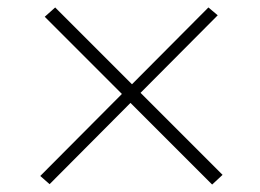

<svg xmlns="http://www.w3.org/2000/svg" viewBox="-20 -509 698 515"><path d="M128 -489 100 -464 307 -257 88 -37 113 -15 330 -233 549 -14 577 -40 357 -260 564 -468 539 -489 334 -283Z"/></svg>

Font: Sprat Condesed
Style: Bold
Weight: 700
Width: 3
Designer: Ethan Nakache
Foundry: Collletttivo
Version: Version 2.000;Glyphs 3.2 (3217)